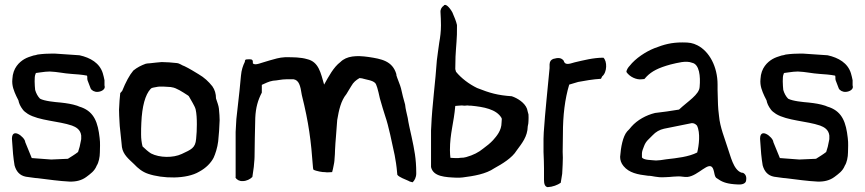

<svg xmlns="http://www.w3.org/2000/svg" viewBox="-20 -742 3568 792"><path d="M30 -159C32 -122 35 -90 40 -60C47 -35 61 -18 87 -13C97 -12 126 -7 135 -7C183 -1 226 5 266 7C294 8 317 2 336 -12C353 -25 370 -36 379 -59C387 -71 392 -94 392 -114C392 -131 394 -151 391 -173C384 -236 369 -279 317 -299C311 -301 304 -303 298 -306C276 -313 257 -316 230 -319C206 -321 163 -325 145 -335C136 -344 129 -357 125 -371C123 -389 121 -426 126 -435C126 -438 128 -440 129 -441C140 -443 154 -444 167 -446C173 -446 179 -447 185 -447C217 -446 243 -439 276 -437C293 -436 320 -434 339 -430C339 -429 339 -428 340 -426V-420C340 -418 340 -415 341 -411L354 -377C358 -369 370 -362 383 -363C398 -364 411 -372 412 -382C412 -384 412 -387 411 -390V-411C409 -421 407 -430 404 -440C391 -482 353 -504 308 -514L205 -521H197C177 -521 157 -520 135 -517C130 -515 124 -514 118 -513C105 -509 92 -505 80 -498C60 -486 33 -462 31 -416C28 -388 38 -366 47 -346L56 -328C58 -316 64 -303 74 -290C78 -284 86 -278 95 -272C141 -244 222 -243 277 -224C293 -218 312 -208 315 -183V-168C315 -166 314 -162 313 -158C309 -137 309 -137 302 -115C288 -104 274 -96 260 -87L191 -84L111 -90L84 -156C84 -176 22 -225 30 -159Z M471 -289C471 -273 472 -257 473 -239L474 -222L481 -155C482 -148 482 -142 483 -135C488 -104 511 -86 533 -65C549 -48 567 -33 591 -25C650 -5 749 -2 802 -34C830 -49 850 -70 861 -91C868 -106 877 -133 880 -159C883 -187 885 -216 886 -246C886 -258 885 -274 883 -294C882 -305 876 -321 871 -336C871 -355 866 -372 856 -386C840 -406 823 -422 799 -436C786 -444 760 -460 741 -469C730 -472 722 -481 708 -482C690 -484 666 -486 647 -486C630 -484 619 -484 598 -481C592 -481 586 -480 581 -479C562 -472 546 -464 530 -451C514 -432 499 -404 484 -367L476 -358C474 -340 472 -317 471 -289ZM562 -187C562 -203 562 -219 563 -235C566 -304 579 -351 601 -375C603 -376 604 -378 606 -379C610 -380 617 -382 625 -383C641 -387 665 -384 684 -383C686 -383 687 -382 689 -382C707 -380 734 -362 751 -351C755 -349 757 -347 759 -345C768 -328 783 -306 787 -291C791 -273 792 -252 792 -229C792 -208 791 -188 789 -169C786 -131 768 -125 730 -107C694 -90 638 -91 603 -109C593 -115 577 -129 568 -138C564 -154 562 -170 562 -187Z M952 -9C956 -1 968 6 981 5C997 5 1012 -3 1021 -12C1022 -24 1026 -41 1027 -54C1027 -61 1030 -82 1030 -94C1031 -167 1031 -177 1033 -256C1035 -299 1044 -329 1060 -360V-392C1074 -398 1088 -406 1106 -409C1125 -410 1141 -415 1162 -415H1191C1213 -411 1219 -390 1225 -350C1254 -234 1263 -161 1271 -52C1271 -48 1272 -45 1273 -42C1284 -36 1313 -31 1320 -32C1329 -30 1341 -32 1350 -32C1352 -39 1355 -51 1356 -58C1357 -61 1360 -78 1360 -87C1361 -100 1362 -111 1362 -123C1364 -166 1367 -184 1371 -247C1378 -288 1386 -326 1409 -354C1415 -365 1421 -373 1429 -387C1438 -403 1448 -411 1463 -420C1466 -420 1469 -419 1471 -419C1472 -419 1474 -419 1476 -418C1492 -413 1516 -411 1527 -400C1533 -395 1539 -373 1547 -336C1555 -307 1563 -282 1569 -263C1583 -223 1597 -153 1608 -102C1612 -81 1616 -56 1618 -31L1619 -21C1626 -11 1652 -2 1665 4C1669 7 1675 8 1682 10C1690 3 1697 -11 1697 -26V-29C1697 -88 1689 -125 1678 -177C1672 -203 1664 -239 1662 -255C1658 -275 1653 -290 1651 -311C1645 -331 1639 -355 1634 -378C1632 -388 1617 -423 1615 -432V-436C1599 -491 1553 -499 1500 -507C1451 -514 1410 -512 1384 -486C1356 -465 1336 -427 1317 -393C1303 -441 1295 -487 1247 -498C1220 -506 1190 -506 1156 -506C1132 -505 1111 -498 1093 -493C1056 -483 1032 -470 1023 -481V-487C1023 -499 1013 -498 998 -497C993 -497 990 -495 990 -487C982 -471 976 -453 974 -430L968 -368L962 -314C960 -293 957 -272 955 -251L952 -198V-13C951 -12 951 -10 952 -9Z M1758 -53C1767 -13 1817 -11 1864 -9C1872 -9 1880 -9 1888 -10C1935 -16 1984 -24 2019 -48C2052 -66 2093 -91 2111 -121C2133 -151 2156 -178 2157 -221C2159 -229 2160 -236 2160 -243C2160 -252 2161 -261 2160 -270C2159 -274 2158 -277 2157 -281L2154 -293C2145 -318 2115 -337 2091 -345C2033 -349 2001 -358 1948 -379C1915 -395 1883 -419 1861 -446C1860 -449 1859 -453 1858 -457C1858 -471 1859 -489 1859 -508C1861 -551 1866 -588 1865 -630V-639C1862 -653 1854 -673 1846 -691C1834 -713 1816 -730 1810 -718C1803 -714 1796 -704 1797 -692C1798 -674 1799 -656 1799 -638C1799 -612 1796 -589 1792 -567C1789 -544 1785 -519 1782 -493C1777 -413 1762 -302 1759 -222L1758 -204ZM1836 -123C1836 -192 1852 -234 1858 -305C1862 -306 1877 -306 1885 -307C1885 -307 1896 -306 1896 -306C1900 -306 1904 -307 1908 -307C1913 -306 1919 -306 1924 -306C1974 -301 2028 -292 2049 -255C2049 -254 2049 -253 2050 -252C2050 -247 2049 -242 2049 -237C2049 -203 2028 -180 2014 -164C2002 -151 1988 -140 1973 -129C1955 -114 1932 -102 1903 -94C1897 -92 1888 -91 1879 -91C1876 -91 1874 -90 1871 -90C1859 -90 1848 -90 1838 -91C1837 -100 1836 -110 1836 -123Z M2222 -115C2223 -90 2224 -68 2224 -48V0C2224 15 2227 28 2239 30C2260 29 2280 21 2293 12C2294 2 2298 -14 2299 -25C2299 -33 2301 -54 2301 -64C2302 -84 2302 -100 2301 -116C2302 -142 2301 -161 2302 -189C2302 -266 2310 -333 2328 -393C2339 -396 2351 -400 2365 -404C2392 -409 2425 -415 2459 -417L2464 -427C2485 -444 2485 -490 2469 -504C2427 -504 2386 -493 2351 -485C2325 -477 2310 -473 2305 -492C2295 -504 2283 -505 2262 -499C2253 -495 2248 -490 2247 -477V-461C2239 -373 2229 -286 2223 -196L2222 -170Z M2538 -95C2538 -82 2542 -69 2552 -57C2575 -29 2610 -22 2653 -17C2674 -17 2687 -9 2722 -11C2745 -11 2773 -17 2797 -13C2803 -12 2809 -12 2815 -12C2861 -16 2905 -81 2921 -47C2928 -32 2926 -11 2938 -6C2956 7 2973 15 3009 18C3013 18 3019 19 3025 19C3042 20 3058 15 3058 0C3060 -14 3055 -24 3045 -29L3038 -30C3005 -42 2994 -98 2981 -134C2970 -170 2950 -217 2946 -263L2943 -290C2941 -312 2941 -350 2940 -371V-393C2940 -467 2906 -530 2857 -555C2837 -565 2824 -567 2795 -567C2750 -567 2720 -559 2679 -543C2644 -529 2602 -502 2577 -470C2572 -465 2564 -454 2564 -445C2578 -424 2607 -412 2627 -415L2638 -416C2642 -420 2645 -424 2648 -427C2669 -448 2695 -462 2746 -476C2776 -483 2810 -493 2835 -483C2865 -477 2870 -427 2866 -384C2865 -352 2817 -324 2781 -290C2747 -284 2715 -280 2682 -276C2645 -267 2609 -247 2585 -220C2579 -212 2573 -206 2567 -200C2549 -179 2541 -135 2538 -95ZM2628 -93V-109C2628 -117 2632 -128 2637 -140C2645 -161 2657 -168 2672 -184C2685 -198 2701 -207 2719 -211C2758 -219 2797 -227 2833 -234C2840 -235 2849 -231 2855 -224C2870 -194 2863 -141 2856 -113C2821 -95 2773 -90 2729 -85C2711 -82 2696 -80 2686 -80C2668 -82 2634 -81 2628 -93Z M3116 -159C3118 -122 3121 -90 3126 -60C3133 -35 3147 -18 3173 -13C3183 -12 3212 -7 3221 -7C3269 -1 3312 5 3352 7C3380 8 3403 2 3422 -12C3439 -25 3456 -36 3465 -59C3473 -71 3478 -94 3478 -114C3478 -131 3480 -151 3477 -173C3470 -236 3455 -279 3403 -299C3397 -301 3390 -303 3384 -306C3362 -313 3343 -316 3316 -319C3292 -321 3249 -325 3231 -335C3222 -344 3215 -357 3211 -371C3209 -389 3207 -426 3212 -435C3212 -438 3214 -440 3215 -441C3226 -443 3240 -444 3253 -446C3259 -446 3265 -447 3271 -447C3303 -446 3329 -439 3362 -437C3379 -436 3406 -434 3425 -430C3425 -429 3425 -428 3426 -426V-420C3426 -418 3426 -415 3427 -411L3440 -377C3444 -369 3456 -362 3469 -363C3484 -364 3497 -372 3498 -382C3498 -384 3498 -387 3497 -390V-411C3495 -421 3493 -430 3490 -440C3477 -482 3439 -504 3394 -514L3291 -521H3283C3263 -521 3243 -520 3221 -517C3216 -515 3210 -514 3204 -513C3191 -509 3178 -505 3166 -498C3146 -486 3119 -462 3117 -416C3114 -388 3124 -366 3133 -346L3142 -328C3144 -316 3150 -303 3160 -290C3164 -284 3172 -278 3181 -272C3227 -244 3308 -243 3363 -224C3379 -218 3398 -208 3401 -183V-168C3401 -166 3400 -162 3399 -158C3395 -137 3395 -137 3388 -115C3374 -104 3360 -96 3346 -87L3277 -84L3197 -90L3170 -156C3170 -176 3108 -225 3116 -159Z"/></svg>

Font: Vapor
Style: Regular
Weight: 400
Foundry: Cannot Into Space Fonts
Version: Version 0.179